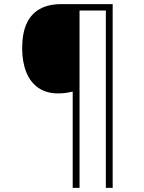

<svg xmlns="http://www.w3.org/2000/svg" viewBox="-20 -780 695 927"><path d="M524 127H491V-729H364V127H331V-338Q315 -334 298 -331.5Q281 -329 260 -329Q204 -329 165 -356Q126 -383 106.5 -432.5Q87 -482 87 -547Q87 -618 108 -665Q129 -712 171 -736Q213 -760 275 -760H524Z"/></svg>

Font: Noto Sans Khmer ExtraLight
Style: Regular
Weight: 250
Version: Version 2.003